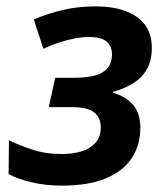

<svg xmlns="http://www.w3.org/2000/svg" viewBox="-20 -572 517 602"><path d="M174 10Q123 10 79 -0.5Q35 -11 7 -26L8 -132Q39 -117 81 -103Q123 -89 173 -89Q208 -89 235.5 -97.5Q263 -106 279.5 -124.5Q296 -143 296 -172Q296 -202 276 -219Q256 -236 208 -236H133L153 -328H209Q245 -328 272.5 -334Q300 -340 315.5 -356.5Q331 -373 331 -402Q331 -427 314.5 -441.5Q298 -456 259 -456Q238 -456 214.5 -451.5Q191 -447 166 -439Q141 -431 116 -419L86 -511Q131 -530 178 -541Q225 -552 280 -552Q332 -552 371.5 -538Q411 -524 433.5 -495.5Q456 -467 456 -422Q456 -383 441 -356Q426 -329 398.5 -311.5Q371 -294 334 -284V-281Q374 -270 397 -243.5Q420 -217 420 -171Q420 -118 393.5 -77Q367 -36 312.5 -13Q258 10 174 10Z"/></svg>

Font: Noto Sans Display SemiBold
Style: Italic
Weight: 600
Italic angle: -12°
Designer: Monotype Design Team
Foundry: Monotype Imaging Inc.
Version: Version 2.003